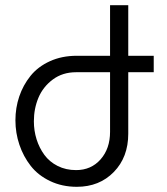

<svg xmlns="http://www.w3.org/2000/svg" viewBox="-20 -717 649 747"><path d="M479 -436V-196.8Q479 -105.5 422.9 -47.9Q366.7 9.8 278.8 9.8Q221.7 9.8 175 -12.5Q128.4 -34.7 99.6 -71.5Q70.8 -108.4 55.4 -154.1Q40 -199.7 40 -249Q40 -297.4 54.9 -341.6Q69.8 -385.7 98.6 -421.6Q127.4 -457.5 174.1 -478.8Q220.7 -500 278.8 -500H408.2V-696.8H479V-500H578.1V-436ZM408.2 -204.1V-436H275.9Q223.6 -436 185.5 -407.7Q147.5 -379.4 129.6 -336.9Q111.8 -294.4 111.8 -245.1Q111.8 -208.5 122.3 -175Q132.8 -141.6 152.6 -114.5Q172.4 -87.4 204.3 -71.3Q236.3 -55.2 275.9 -55.2Q334.5 -55.2 371.3 -96.9Q408.2 -138.7 408.2 -204.1Z"/></svg>

Font: LT Superior
Style: Regular
Weight: 400
Designer: Daniel Lyons
Foundry: LyonsType
Version: Version 1.000